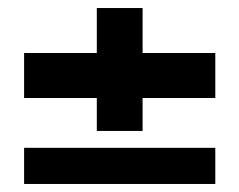

<svg xmlns="http://www.w3.org/2000/svg" viewBox="-20 -545 596 478"><path d="M221 -219V-301H40V-413H221V-525H335V-413H516V-301H335V-219ZM40 -87V-177H516V-87Z"/></svg>

Font: Big Shoulders Stencil Text Thin Black
Style: Regular
Weight: 900
Version: Version 2.001